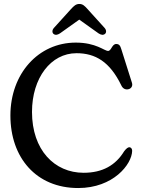

<svg xmlns="http://www.w3.org/2000/svg" viewBox="-20 -931 736 969"><path d="M250 -760C258.5 -753 269.5 -754 282.5 -762.5L380 -832L477.5 -762.5C490.5 -754 501.5 -753 510 -760C516.5 -765.5 518.5 -778 508 -790L421.5 -885.5C407.5 -901 398 -911 380.5 -911C363 -911 353 -901 338.5 -885.5L252 -790C241.5 -778 243.5 -765.5 250 -760ZM635.5 -187.5C627 -189.5 618 -182.5 606.5 -167.5C563.5 -97 497.5 -59 402 -59C255 -59 141.5 -174 141.5 -366C141.5 -538 237 -662.5 366 -662.5C462.5 -662.5 534.5 -618.5 592 -500.5C599 -485 611 -478.5 624 -480C641 -481.5 651.5 -496 646 -513L592.5 -682C587 -701 581 -709 566.5 -709C545 -709 542 -674 525.5 -674C506 -674 465.5 -716 362.5 -716C173.5 -716 32.5 -559 32.5 -348C32.5 -135 163 18 374.5 18C551.5 18 645.5 -101.5 647 -169.5C647 -179 642.5 -186 635.5 -187.5Z"/></svg>

Font: dr Title
Style: Regular
Weight: 400
Version: Version 1.000;hotconv 1.0.109;makeotfexe 2.5.65596